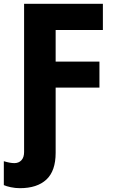

<svg xmlns="http://www.w3.org/2000/svg" viewBox="-38 -734 615 1004"><path d="M-18 234V109Q15 119 37 119Q60 119 74 104Q88 89 88 61V-714H500V-577H253V-412H482V-276H253V65Q253 160 204.5 205Q156 250 66 250Q42 250 18.5 245Q-5 240 -18 234Z"/></svg>

Font: Noto Sans UI ExtraBold
Style: Regular
Weight: 800
Designer: Monotype Design Team
Foundry: Monotype Imaging Inc.
Version: Version 1.001